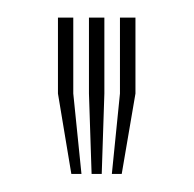

<svg xmlns="http://www.w3.org/2000/svg" viewBox="-20 -820 220 218"><path d="M107 -622.5 116.2 -713.8V-800H133.8V-713.8L118.2 -622.5ZM61 -622.5 45.8 -713.8V-800H63.2V-713.8L72.5 -622.5ZM84 -622.5 81 -713.8V-800H98.5V-713.8L95.5 -622.5Z"/></svg>

Font: Big Shoulders Inline Text Thin Medium
Style: Regular
Weight: 500
Version: Version 2.002